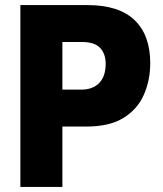

<svg xmlns="http://www.w3.org/2000/svg" viewBox="-20 -734 640 754"><path d="M60 0V-714H324Q447 -714 508.5 -655Q570 -596 570 -486Q570 -419 545 -362Q520 -305 465 -271Q410 -237 319 -237H225V0ZM299 -382Q344 -382 369.5 -408Q395 -434 395 -484Q395 -522 373.5 -545.5Q352 -569 302 -569H225V-382Z"/></svg>

Font: Noto Sans Mono Black
Style: Regular
Weight: 900
Designer: Monotype Design Team
Foundry: Monotype Imaging Inc.
Version: Version 2.014